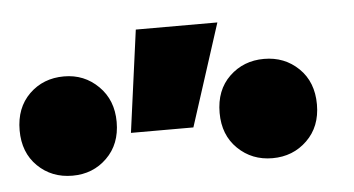

<svg xmlns="http://www.w3.org/2000/svg" viewBox="-553 -886 627 340"><g transform="rotate(-5 -240.0 -716.0)"><path d="M-326.5 -658 -302 -839.5H-157L-215.5 -658ZM-436 -591.5Q-473 -591.5 -497.8 -615.8Q-522.5 -640 -522.5 -679.5Q-522.5 -719.5 -497.8 -743.8Q-473 -768 -436 -768Q-400 -768 -375 -743.2Q-350 -718.5 -350 -679.5Q-350 -640 -374.8 -615.8Q-399.5 -591.5 -436 -591.5ZM-80.5 -591.5Q-117 -591.5 -142 -615.8Q-167 -640 -167 -679.5Q-167 -720 -142 -744Q-117 -768 -80.5 -768Q-44 -768 -19 -743.8Q6 -719.5 6 -679.5Q6 -640 -19 -615.8Q-44 -591.5 -80.5 -591.5Z"/></g></svg>

Font: Geologica ExtraBold
Style: Regular
Weight: 800
Designer: Sindre Bremnes, Frode Helland
Foundry: Monokrom Skriftforlag AS
Version: Version 1.010;gftools[0.9.28]